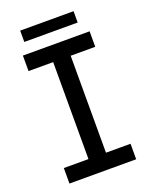

<svg xmlns="http://www.w3.org/2000/svg" viewBox="-153 -906 774 987"><g transform="rotate(-20 234.5 -412.5)"><path d="M52 0V-84.8H186.8V-615.2H52V-700H417V-615.2H282.6V-84.8H417V0ZM82.8 -763.4V-825.4H374.8V-763.4Z"/></g></svg>

Font: MuseoModerno Thin
Style: Regular
Weight: 100
Designer: Pablo Cosgaya, Héctor Gatti, Marcela Romero, and the Authors of The MuseoModerno Project.
Foundry: Omnibus-Type Team
Version: Version 1.003